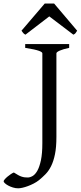

<svg xmlns="http://www.w3.org/2000/svg" viewBox="-113 -860 448 1066"><path d="M271 -594.2Q237.8 -587.4 219 -579.1Q200.2 -570.8 200.2 -564V-100.1Q200.2 -42 192.1 -3.2Q184.1 35.6 170.7 62.5Q157.2 89.4 139.6 107.2Q122.1 125 103 140.6Q89.8 150.9 73.7 159.2Q57.6 167.5 41.7 173.3Q25.9 179.2 11.5 182.4Q-2.9 185.5 -12.2 185.5Q-26.9 185.5 -41.5 180.9Q-56.2 176.3 -67.4 170.2Q-78.6 164.1 -85.7 157.5Q-92.8 150.9 -92.8 146.5Q-92.8 142.6 -86.4 135.3Q-80.1 127.9 -71.3 120.6Q-62.5 113.3 -52.7 106.7Q-43 100.1 -36.1 97.7Q-22.5 106.4 -12.2 112.1Q-2 117.7 6.8 120.6Q15.6 123.5 23.7 124.5Q31.7 125.5 41 125.5Q53.7 125.5 68.1 117.2Q82.5 108.9 94.5 87.6Q106.4 66.4 114.3 29.3Q122.1 -7.8 122.1 -64.9V-564Q122.1 -566.9 118.2 -570.3Q114.3 -573.7 103.8 -577.6Q93.3 -581.5 74.7 -585.7Q56.2 -589.8 26.9 -594.2V-615.2H271V-594.2ZM315.4 -689.5Q309.6 -680.2 306.2 -675.8Q302.7 -671.4 294.4 -667.5L160.6 -769L28.3 -667.5Q24.4 -669.4 21.7 -671.4Q19 -673.3 16.8 -675.8Q14.6 -678.2 12.2 -681.6Q9.8 -685.1 6.3 -689.5L135.3 -840.3H187.5L315.4 -689.5Z"/></svg>

Font: Gentium
Style: Regular
Weight: 400
Designer: J. Victor Gaultney
Version: Version 1.03; 2011; OFL 1.1 release